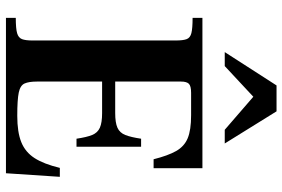

<svg xmlns="http://www.w3.org/2000/svg" viewBox="-172 -777 949 645"><g transform="rotate(90 302.5 -454.5)"><path d="M40 0V-33Q76 -33 91.5 -37.5Q107 -42 111.5 -54Q116 -66 116 -89V-570Q116 -595 111.5 -607Q107 -619 91 -623Q75 -627 40 -627V-660H545V-496H515Q503 -544 487.5 -571.5Q472 -599 444.5 -610.5Q417 -622 367 -622H292Q269 -622 261.5 -614.5Q254 -607 254 -588V-367H360Q392 -367 409 -374.5Q426 -382 433.5 -401Q441 -420 446 -454H473V-237H446Q441 -271 433.5 -289.5Q426 -308 409 -315.5Q392 -323 360 -323H254V-104Q254 -77 260.5 -62.5Q267 -48 291 -43Q315 -38 369 -38Q424 -38 457.5 -51.5Q491 -65 511 -96Q531 -127 544 -181H574L562 0ZM155 -735 267 -909H354L462 -735H416L305 -831L202 -735Z"/></g></svg>

Font: Frank Ruhl Libre SemiBold
Style: Regular
Weight: 600
Designer: Yanek Iontef
Foundry: Fontef
Version: Version 6.003;gftools[0.9.30]